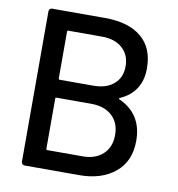

<svg xmlns="http://www.w3.org/2000/svg" viewBox="-79 -772 782 844"><g transform="rotate(10 312.0 -350.0)"><path d="M446 -359Q551 -312 551 -192Q551 -100 490 -50Q429 0 331 0H87Q80 0 76 -4Q72 -8 72 -15V-685Q72 -692 76 -696Q80 -700 87 -700H323Q427 -700 484.5 -652.5Q542 -605 542 -514Q542 -407 447 -365Q441 -362 446 -359ZM168 -612V-403Q168 -398 173 -398H323Q381 -398 414.5 -427Q448 -456 448 -506Q448 -557 414.5 -587Q381 -617 323 -617H173Q168 -617 168 -612ZM455 -201Q455 -255 421 -286.5Q387 -318 328 -318H173Q168 -318 168 -313V-89Q168 -84 173 -84H331Q388 -84 421.5 -115.5Q455 -147 455 -201Z"/></g></svg>

Font: Barlow_Medium_SS
Style: Regular
Weight: 500
Designer: Jeremy Tribby
Foundry: Jeremy Tribby
Version: Version 1.101 August 23, 2024